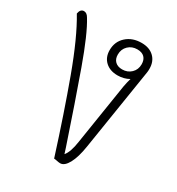

<svg xmlns="http://www.w3.org/2000/svg" viewBox="-141 -647 686 744"><g transform="rotate(30 202.5 -275.0)"><path d="M354 -484Q354 -474 353 -468L295 -102Q287 -51 271.5 -22.5Q256 6 237 6Q231 6 222 4Q213 2 208 2Q153 -171 102 -310Q51 -449 3 -529Q7 -551 23 -551Q36 -551 45 -535Q78 -482 123 -356.5Q168 -231 226 -58L234 -33Q251 -53 258 -102L301 -375Q305 -396 310 -413Q287 -400 259 -400Q225 -400 204.5 -419Q184 -438 184 -470Q184 -508 210.5 -532Q237 -556 278 -556Q313 -556 333.5 -536.5Q354 -517 354 -484ZM319 -484Q319 -504 308 -515Q297 -526 276 -526Q252 -526 236 -510.5Q220 -495 220 -471Q220 -451 231.5 -440Q243 -429 263 -429Q287 -429 303 -444.5Q319 -460 319 -484Z"/></g></svg>

Font: Thasadith
Style: Italic
Weight: 400
Italic angle: -9°
Designer: Cadson Demak Co.,Ltd.
Foundry: Cadson Demak Co.,Ltd.
Version: Version 1.000; ttfautohint (v1.6)